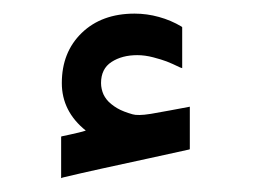

<svg xmlns="http://www.w3.org/2000/svg" viewBox="-20 -998 373 282"><path d="M106 -806.2Q70.8 -834.5 70.8 -876Q70.8 -921.4 100.1 -949.7Q129.4 -978 177.7 -978Q195.8 -978 213.4 -973.1Q231 -968.3 246.6 -959L247.6 -958V-957V-900.9V-897.9L244.6 -898.9Q232.4 -904.8 224.9 -907.7Q217.3 -910.6 205.1 -913.8Q192.9 -917 181.6 -917Q159.2 -917 143.8 -907Q128.4 -897 128.4 -876Q128.4 -871.6 129.4 -867.2Q130.4 -862.8 132.1 -859.1Q133.8 -855.5 136.7 -851.8Q139.6 -848.1 143.6 -845Q147.5 -841.8 152.1 -839.1Q156.7 -836.4 162.4 -834.2Q168 -832 174.8 -830.1Q176.8 -829.6 179 -829.3Q181.2 -829.1 185.1 -829.1Q190.9 -829.1 201.7 -830.8Q212.4 -832.5 229 -835.7Q245.6 -838.9 256.3 -840.8L258.8 -841.3V-838.9V-780.3V-778.8L257.3 -778.3Q235.8 -773.4 198.5 -765.4Q161.1 -757.3 130.1 -750.5Q99.1 -743.7 72.3 -737.3L69.8 -736.3V-738.8V-795.9V-797.4L71.3 -797.9Q76.2 -798.8 82.5 -800.3Q88.9 -801.8 95.2 -803.2Q101.6 -804.7 106 -806.2Z"/></svg>

Font: Samim Medium FD
Style: Medium-FD
Weight: 500
Foundry: DejaVu fonts team - Redesigned by Saber Rastikerdar
Version: Version 4.0.5